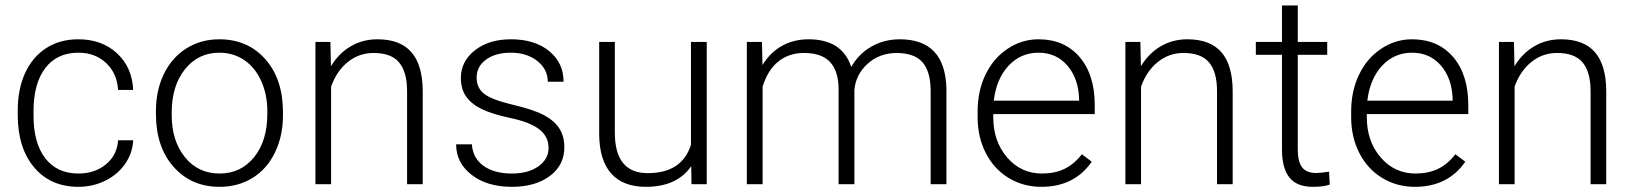

<svg xmlns="http://www.w3.org/2000/svg" viewBox="-20 -684 6060 713"><path d="M271.5 -39.6Q332.5 -39.6 373.8 -74Q415 -108.4 418.5 -163.1H474.6Q472.2 -114.7 444.3 -75Q416.5 -35.2 370.4 -12.7Q324.2 9.8 271.5 9.8Q167.5 9.8 106.7 -62.5Q45.9 -134.8 45.9 -256.8V-274.4Q45.9 -352.5 73.2 -412.6Q100.6 -472.7 151.6 -505.4Q202.6 -538.1 271 -538.1Q357.9 -538.1 414.3 -486.3Q470.7 -434.6 474.6 -350.1H418.5Q414.6 -412.1 373.8 -450.2Q333 -488.3 271 -488.3Q191.9 -488.3 148.2 -431.2Q104.5 -374 104.5 -271V-253.9Q104.5 -152.8 148.2 -96.2Q191.9 -39.6 271.5 -39.6Z M559.1 -272Q559.1 -348.1 588.6 -409.2Q618.2 -470.2 672.1 -504.2Q726.1 -538.1 794.4 -538.1Q899.9 -538.1 965.3 -464.1Q1030.8 -390.1 1030.8 -268.1V-255.9Q1030.8 -179.2 1001.2 -117.9Q971.7 -56.6 918 -23.4Q864.3 9.8 795.4 9.8Q690.4 9.8 624.8 -64.2Q559.1 -138.2 559.1 -260.3ZM617.7 -255.9Q617.7 -161.1 666.7 -100.3Q715.8 -39.6 795.4 -39.6Q874.5 -39.6 923.6 -100.3Q972.7 -161.1 972.7 -260.7V-272Q972.7 -332.5 950.2 -382.8Q927.7 -433.1 887.2 -460.7Q846.7 -488.3 794.4 -488.3Q716.3 -488.3 667 -427Q617.7 -365.7 617.7 -266.6Z M1207 -528.3 1209 -438Q1238.8 -486.8 1283.2 -512.5Q1327.6 -538.1 1381.3 -538.1Q1466.3 -538.1 1507.8 -490.2Q1549.3 -442.4 1549.8 -346.7V0H1491.7V-347.2Q1491.2 -418 1461.7 -452.6Q1432.1 -487.3 1367.2 -487.3Q1313 -487.3 1271.2 -453.4Q1229.5 -419.4 1209.5 -361.8V0H1151.4V-528.3Z M2017.1 -134.3Q2017.1 -177.7 1982.2 -204.1Q1947.3 -230.5 1877 -245.4Q1806.6 -260.3 1767.8 -279.5Q1729 -298.8 1710.2 -326.7Q1691.4 -354.5 1691.4 -394Q1691.4 -456.5 1743.7 -497.3Q1795.9 -538.1 1877.4 -538.1Q1965.8 -538.1 2019.3 -494.4Q2072.8 -450.7 2072.8 -380.4H2014.2Q2014.2 -426.8 1975.3 -457.5Q1936.5 -488.3 1877.4 -488.3Q1819.8 -488.3 1784.9 -462.6Q1750 -437 1750 -396Q1750 -356.4 1779.1 -334.7Q1808.1 -313 1885 -294.9Q1961.9 -276.9 2000.2 -256.3Q2038.6 -235.8 2057.1 -207Q2075.7 -178.2 2075.7 -137.2Q2075.7 -70.3 2021.7 -30.3Q1967.8 9.8 1880.9 9.8Q1788.6 9.8 1731.2 -34.9Q1673.8 -79.6 1673.8 -147.9H1732.4Q1735.8 -96.7 1775.6 -68.1Q1815.4 -39.6 1880.9 -39.6Q1941.9 -39.6 1979.5 -66.4Q2017.1 -93.3 2017.1 -134.3Z M2546.9 -66.9Q2494.1 9.8 2378.4 9.8Q2293.9 9.8 2250 -39.3Q2206.1 -88.4 2205.1 -184.6V-528.3H2263.2V-191.9Q2263.2 -41 2385.3 -41Q2512.2 -41 2545.9 -146V-528.3H2604.5V0H2547.9Z M2809.6 -528.3 2811.5 -442.4Q2840.8 -490.2 2884.8 -514.2Q2928.7 -538.1 2982.4 -538.1Q3107.4 -538.1 3141.1 -435.5Q3169.4 -484.9 3216.8 -511.5Q3264.2 -538.1 3321.3 -538.1Q3491.2 -538.1 3494.6 -352.5V0H3436V-348.1Q3435.5 -418.9 3405.5 -453.1Q3375.5 -487.3 3307.6 -487.3Q3244.6 -486.3 3201.2 -446.5Q3157.7 -406.7 3152.8 -349.6V0H3094.2V-352.5Q3093.8 -420.4 3062.3 -453.9Q3030.8 -487.3 2965.3 -487.3Q2910.2 -487.3 2870.6 -455.8Q2831.1 -424.3 2812 -362.3V0H2753.4V-528.3Z M3847.2 9.8Q3779.8 9.8 3725.3 -23.4Q3670.9 -56.6 3640.6 -116Q3610.4 -175.3 3610.4 -249V-270Q3610.4 -346.2 3639.9 -407.2Q3669.4 -468.3 3722.2 -503.2Q3774.9 -538.1 3836.4 -538.1Q3932.6 -538.1 3989 -472.4Q4045.4 -406.7 4045.4 -293V-260.3H3668.5V-249Q3668.5 -159.2 3720 -99.4Q3771.5 -39.6 3849.6 -39.6Q3896.5 -39.6 3932.4 -56.6Q3968.3 -73.7 3997.6 -111.3L4034.2 -83.5Q3969.7 9.8 3847.2 9.8ZM3836.4 -488.3Q3770.5 -488.3 3725.3 -439.9Q3680.2 -391.6 3670.4 -310.1H3987.3V-316.4Q3984.9 -392.6 3943.8 -440.4Q3902.8 -488.3 3836.4 -488.3Z M4214.8 -528.3 4216.8 -438Q4246.6 -486.8 4291 -512.5Q4335.4 -538.1 4389.2 -538.1Q4474.1 -538.1 4515.6 -490.2Q4557.1 -442.4 4557.6 -346.7V0H4499.5V-347.2Q4499 -418 4469.5 -452.6Q4439.9 -487.3 4375 -487.3Q4320.8 -487.3 4279.1 -453.4Q4237.3 -419.4 4217.3 -361.8V0H4159.2V-528.3Z M4799.3 -663.6V-528.3H4908.7V-480.5H4799.3V-128.4Q4799.3 -84.5 4815.2 -63Q4831.1 -41.5 4868.2 -41.5Q4882.8 -41.5 4915.5 -46.4L4918 1.5Q4895 9.8 4855.5 9.8Q4795.4 9.8 4768.1 -25.1Q4740.7 -60.1 4740.7 -127.9V-480.5H4643.6V-528.3H4740.7V-663.6Z M5234.4 9.8Q5167 9.8 5112.5 -23.4Q5058.1 -56.6 5027.8 -116Q4997.6 -175.3 4997.6 -249V-270Q4997.6 -346.2 5027.1 -407.2Q5056.6 -468.3 5109.4 -503.2Q5162.1 -538.1 5223.6 -538.1Q5319.8 -538.1 5376.2 -472.4Q5432.6 -406.7 5432.6 -293V-260.3H5055.7V-249Q5055.7 -159.2 5107.2 -99.4Q5158.7 -39.6 5236.8 -39.6Q5283.7 -39.6 5319.6 -56.6Q5355.5 -73.7 5384.8 -111.3L5421.4 -83.5Q5356.9 9.8 5234.4 9.8ZM5223.6 -488.3Q5157.7 -488.3 5112.5 -439.9Q5067.4 -391.6 5057.6 -310.1H5374.5V-316.4Q5372.1 -392.6 5331.1 -440.4Q5290 -488.3 5223.6 -488.3Z M5602.1 -528.3 5604 -438Q5633.8 -486.8 5678.2 -512.5Q5722.7 -538.1 5776.4 -538.1Q5861.3 -538.1 5902.8 -490.2Q5944.3 -442.4 5944.8 -346.7V0H5886.7V-347.2Q5886.2 -418 5856.7 -452.6Q5827.1 -487.3 5762.2 -487.3Q5708 -487.3 5666.3 -453.4Q5624.5 -419.4 5604.5 -361.8V0H5546.4V-528.3Z"/></svg>

Font: SteelSelectRoboto
Style: Regular
Weight: 300
Designer: Google
Version: Version 2.137; 2017